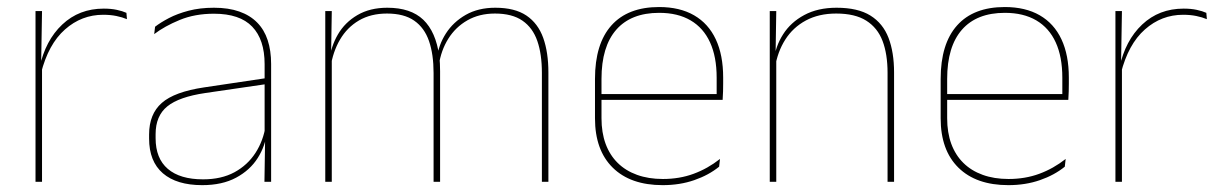

<svg xmlns="http://www.w3.org/2000/svg" viewBox="-20 -517 3470 546"><path d="M96.5 -308.5 87 -320.5 92.5 -325Q109 -402 157 -447.2Q205 -492.5 275 -492.5Q296 -492.5 312.2 -489Q328.5 -485.5 339.5 -480.5L341 -462.5Q328 -468 311 -471.5Q294 -475 273.5 -475Q212 -475 164.8 -433.2Q117.5 -391.5 96.5 -308.5ZM81 0V-485.5H99.5L97 -335L99.5 -332.5V0Z M732 0 734 -128 732.5 -131.5V-292V-334.5Q732.5 -404.5 697.2 -441.2Q662 -478 588.5 -478Q534 -478 491 -460.2Q448 -442.5 418.5 -420L421 -441Q436.5 -453 460.2 -465.5Q484 -478 516.2 -486.5Q548.5 -495 588.5 -495Q630 -495 660.5 -484.2Q691 -473.5 711.2 -453Q731.5 -432.5 741.2 -402.8Q751 -373 751 -335V0ZM555 9.5Q482.5 9.5 443.2 -24.2Q404 -58 404 -123V-134.5Q404 -192.5 440 -224.2Q476 -256 560.5 -268.5L741.5 -295.5L742 -278.5L564 -252.5Q489 -241.5 455.8 -214.5Q422.5 -187.5 422.5 -135.5V-124Q422.5 -66.5 457.2 -36.8Q492 -7 557.5 -7Q609.5 -7 646.8 -27.2Q684 -47.5 706.5 -82.2Q729 -117 735.5 -160.5L745 -142H739Q735 -102.5 713 -67.8Q691 -33 651.5 -11.8Q612 9.5 555 9.5Z M1521 0V-310Q1521 -363 1508 -400.5Q1495 -438 1465.8 -458.2Q1436.5 -478.5 1387.5 -478.5Q1343 -478.5 1309.2 -459.2Q1275.5 -440 1254.8 -406.8Q1234 -373.5 1228 -331.5L1217.5 -351.5H1222.5Q1227 -389 1248 -421.8Q1269 -454.5 1304.5 -474.8Q1340 -495 1388.5 -495Q1444 -495 1477 -472.8Q1510 -450.5 1524.8 -409.2Q1539.5 -368 1539.5 -311V0ZM905 0V-485.5H923.5L921.5 -357.5H923.5V0ZM1213 0V-309.5Q1213 -362.5 1200 -400.2Q1187 -438 1158 -458.2Q1129 -478.5 1080.5 -478.5Q1034.5 -478.5 1000.8 -458.8Q967 -439 946.8 -404.2Q926.5 -369.5 920 -325L909.5 -344H916.5Q921 -385 941 -419.2Q961 -453.5 996.5 -474.2Q1032 -495 1081.5 -495Q1148 -495 1183.8 -460.8Q1219.5 -426.5 1229 -358Q1230.5 -346.5 1231 -336Q1231.5 -325.5 1231.5 -314V0Z M1864.5 9.5Q1773 9.5 1722.5 -40.2Q1672 -90 1672 -180.5V-292.5Q1672 -392.5 1718.8 -444.8Q1765.5 -497 1854.5 -497Q1913 -497 1953.8 -473.5Q1994.5 -450 2015.5 -405.2Q2036.5 -360.5 2036.5 -296.5V-279.5Q2036.5 -268.5 2036.2 -257.5Q2036 -246.5 2035 -233H2018Q2018 -250.5 2018 -266.5Q2018 -282.5 2018 -296Q2018 -355.5 1999.2 -396.5Q1980.5 -437.5 1944 -459Q1907.5 -480.5 1854.5 -480.5Q1774.5 -480.5 1732.5 -432.5Q1690.5 -384.5 1690.5 -292.5V-243.5V-239.5V-181Q1690.5 -140 1702.2 -108Q1714 -76 1736.5 -53.8Q1759 -31.5 1791.5 -19.8Q1824 -8 1865 -8Q1912.5 -8 1952.5 -22.8Q1992.5 -37.5 2027.5 -65L2025 -43Q1995.5 -19 1954.5 -4.8Q1913.5 9.5 1864.5 9.5ZM1680.5 -233V-249.5H2028.5V-233Z M2504 0V-310Q2504 -363 2489.8 -400.5Q2475.5 -438 2443.5 -458.2Q2411.5 -478.5 2358 -478.5Q2308.5 -478.5 2271.8 -458.8Q2235 -439 2213 -404.2Q2191 -369.5 2184 -325L2175 -344H2180.5Q2185 -385 2206.8 -419.2Q2228.5 -453.5 2267 -474.2Q2305.5 -495 2359 -495Q2419.5 -495 2455.2 -472.8Q2491 -450.5 2506.8 -409.2Q2522.5 -368 2522.5 -311V0ZM2169 0V-485.5H2187.5L2185.5 -358.5H2187.5V0Z M2847.5 9.5Q2756 9.5 2705.5 -40.2Q2655 -90 2655 -180.5V-292.5Q2655 -392.5 2701.8 -444.8Q2748.5 -497 2837.5 -497Q2896 -497 2936.8 -473.5Q2977.5 -450 2998.5 -405.2Q3019.5 -360.5 3019.5 -296.5V-279.5Q3019.5 -268.5 3019.2 -257.5Q3019 -246.5 3018 -233H3001Q3001 -250.5 3001 -266.5Q3001 -282.5 3001 -296Q3001 -355.5 2982.2 -396.5Q2963.5 -437.5 2927 -459Q2890.5 -480.5 2837.5 -480.5Q2757.5 -480.5 2715.5 -432.5Q2673.5 -384.5 2673.5 -292.5V-243.5V-239.5V-181Q2673.5 -140 2685.2 -108Q2697 -76 2719.5 -53.8Q2742 -31.5 2774.5 -19.8Q2807 -8 2848 -8Q2895.5 -8 2935.5 -22.8Q2975.5 -37.5 3010.5 -65L3008 -43Q2978.5 -19 2937.5 -4.8Q2896.5 9.5 2847.5 9.5ZM2663.5 -233V-249.5H3011.5V-233Z M3167.5 -308.5 3158 -320.5 3163.5 -325Q3180 -402 3228 -447.2Q3276 -492.5 3346 -492.5Q3367 -492.5 3383.2 -489Q3399.5 -485.5 3410.5 -480.5L3412 -462.5Q3399 -468 3382 -471.5Q3365 -475 3344.5 -475Q3283 -475 3235.8 -433.2Q3188.5 -391.5 3167.5 -308.5ZM3152 0V-485.5H3170.5L3168 -335L3170.5 -332.5V0Z"/></svg>

Font: Anek Odia Thin
Style: Regular
Weight: 250
Version: Version 1.003